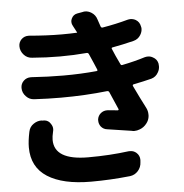

<svg xmlns="http://www.w3.org/2000/svg" viewBox="-58 -863 930 971"><g transform="rotate(-5 407.5 -377.0)"><path d="M76.2 -225.6Q81.1 -250 101.6 -263.7Q120.1 -276.4 140.6 -276.4Q144.5 -276.4 147.5 -275.4H156.2Q177.7 -273.4 188.5 -254.9Q197.3 -242.2 197.3 -228.5Q197.3 -221.7 195.3 -214.8Q189.5 -190.4 189.5 -173.8Q189.5 -70.3 362.3 -70.3Q471.7 -70.3 567.4 -83Q571.3 -83 575.2 -83Q592.8 -83 606.4 -71.3Q623 -56.6 623 -34.2L622.1 -22.5Q621.1 2.9 604.5 21.5Q587.9 40 563.5 43Q462.9 53.7 365.2 53.7Q222.7 53.7 144.5 3.9Q66.4 -45.9 66.4 -146.5Q66.4 -179.7 76.2 -225.6ZM690.4 -549.8Q698.2 -551.8 706.1 -551.8Q719.7 -551.8 731.4 -544.9Q752 -534.2 756.8 -511.7Q757.8 -504.9 757.8 -498Q757.8 -481.4 749 -466.8Q737.3 -445.3 713.9 -438.5Q675.8 -428.7 622.1 -418Q615.2 -416 618.2 -409.2Q650.4 -341.8 675.8 -293Q683.6 -277.3 683.6 -259.8Q683.6 -255.9 683.6 -252Q681.6 -230.5 668 -213.9Q654.3 -196.3 633.8 -188.5Q619.1 -182.6 604.5 -182.6Q598.6 -182.6 591.8 -184.6Q528.3 -194.3 469.7 -203.1Q450.2 -205.1 437.5 -220.7Q427.7 -234.4 427.7 -250Q427.7 -252.9 427.7 -256.8Q430.7 -276.4 445.3 -288.1Q459 -298.8 475.6 -298.8Q478.5 -298.8 481.4 -298.8Q489.3 -297.9 506.3 -296.4Q523.4 -294.9 531.2 -293.9Q533.2 -293.9 534.7 -295.9Q536.1 -297.9 535.2 -299.8L496.1 -389.6Q493.2 -395.5 486.3 -395.5Q374 -382.8 250 -382.8Q184.6 -382.8 115.2 -386.7Q90.8 -387.7 74.2 -405.3Q55.7 -423.8 55.7 -449.2Q55.7 -470.7 71.3 -485.4Q85.9 -499 106.4 -499Q108.4 -499 110.4 -499Q195.3 -493.2 272.5 -493.2Q361.3 -493.2 441.4 -501Q448.2 -502 445.3 -508.8L431.6 -541L410.2 -589.8Q407.2 -596.7 400.4 -596.7Q333 -590.8 263.7 -590.8Q194.3 -590.8 123 -596.7Q98.6 -597.7 82 -615.2Q63.5 -634.8 63.5 -660.2Q63.5 -680.7 78.1 -695.3Q92.8 -709 112.3 -709Q114.3 -709 117.2 -709Q207 -701.2 283.2 -701.2Q323.2 -701.2 360.4 -703.1Q360.4 -704.1 360.4 -704.1Q350.6 -723.6 341.8 -739.3Q335.9 -749 335.9 -759.8Q335.9 -768.6 339.8 -776.4Q348.6 -795.9 369.1 -799.8L396.5 -804.7Q403.3 -806.6 409.2 -806.6Q425.8 -806.6 441.4 -796.9Q461.9 -784.2 468.8 -760.7Q474.6 -743.2 481.4 -723.6Q484.4 -716.8 491.2 -717.8Q560.5 -729.5 620.1 -746.1Q627.9 -748 634.8 -748Q648.4 -748 661.1 -741.2Q680.7 -729.5 684.6 -707Q686.5 -701.2 686.5 -695.3Q686.5 -678.7 676.8 -663.1Q664.1 -642.6 640.6 -636.7Q585.9 -623 532.2 -613.3Q525.4 -612.3 528.3 -605.5L543.9 -569.3L564.5 -525.4Q567.4 -518.6 574.2 -520.5Q637.7 -533.2 690.4 -549.8Z"/></g></svg>

Font: Gen Jyuu Gothic P Bold
Style: Bold
Weight: 700
Designer: [Source Han Sans]
Ryoko NISHIZUKA  (kana & ideographs); Paul D. Hunt (Latin, Greek & Cyrillic); Wenlong ZHANG  (bopomofo
Version: Version 1.002.20150607